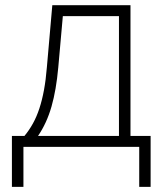

<svg xmlns="http://www.w3.org/2000/svg" viewBox="-20 -566 626 740"><path d="M25.9 154.3V-42H74.2Q92.8 -64.5 106.9 -90.1Q121.1 -115.7 131.6 -147.5Q142.1 -179.2 149.4 -218.5Q156.7 -257.8 160.6 -306.2L181.6 -545.9H482.9V-42H560.5V154.3H516.6V0H70.3V154.3ZM126.5 -42H438.5V-503.9H222.2L204.6 -306.2Q196.8 -219.2 178.5 -155.3Q160.2 -91.3 126.5 -42Z"/></svg>

Font: Inter ExtraLight
Style: Regular
Weight: 250
Designer: Rasmus Andersson
Foundry: rsms
Version: Version 4.001;git-66647c0bb